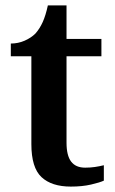

<svg xmlns="http://www.w3.org/2000/svg" viewBox="-20 -680 425 710"><path d="M242 10Q171 10 133.5 -25Q96 -60 96 -147V-472H20V-519Q47 -519 71 -529.5Q95 -540 111 -556Q127 -574 138 -598.5Q149 -623 157 -660H226V-536H355V-472H226V-152Q226 -105 243 -82.5Q260 -60 295 -60Q314 -60 331 -62.5Q348 -65 364 -69V-12Q349 -5 316.5 2.5Q284 10 242 10Z"/></svg>

Font: Noto Serif Vithkuqi SemiBold
Style: Regular
Weight: 600
Version: Version 1.005